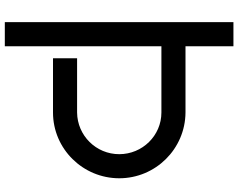

<svg xmlns="http://www.w3.org/2000/svg" viewBox="-116 -673 989 797"><g transform="rotate(90 378.5 -274.5)"><path d="M720 -275C720 -426 598 -549 447 -550H172V-749H72V200H172V-450H447C543 -450 620 -371 620 -275C620 -179 543 -101 447 -100H222V0H447C598 0 720 -124 720 -275Z"/></g></svg>

Font: Bruno Ace
Style: Regular
Weight: 400
Designer: Astigmatic (AOETI)
Foundry: Astigmatic (AOETI)
Version: Version 1.000